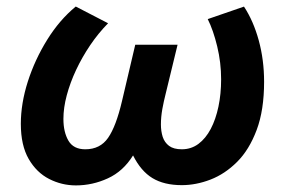

<svg xmlns="http://www.w3.org/2000/svg" viewBox="-20 -557 870 588"><path d="M212.5 10.8Q169.2 10.8 130.6 -8.9Q92 -28.5 67.9 -70.1Q43.8 -111.8 43.8 -177.8Q43.8 -240 65.2 -307.2Q86.8 -374.5 124.5 -435.2Q162.2 -496 212 -537L311 -485.8Q281 -455.2 256.2 -418.6Q231.5 -382 213.1 -342.9Q194.8 -303.8 184.5 -265.4Q174.2 -227 174.2 -192.8Q174.2 -152.5 189.6 -126.1Q205 -99.8 241.2 -99.8Q286.8 -99.8 311.1 -135Q335.5 -170.2 353.5 -247L394.2 -420H523.8L486.8 -267.5Q481.8 -248 477.2 -223.4Q472.8 -198.8 472.8 -175.8Q472.8 -155.5 478.2 -138.1Q483.8 -120.8 497.8 -110.2Q511.8 -99.8 536.8 -99.8Q565.5 -99.8 587.8 -116.4Q610 -133 625.4 -162.2Q640.8 -191.5 649 -230.5Q657.2 -269.5 657.2 -314.2Q657.2 -365.2 645.2 -414.9Q633.2 -464.5 616.2 -498.5L727.2 -536.8Q756.2 -492.8 772.5 -433Q788.8 -373.2 788.8 -306.8Q788.8 -219.5 766 -158.9Q743.2 -98.2 706.1 -61.2Q669 -24.2 624.8 -7.1Q580.5 10 536.8 10Q482.5 10 447 -11.5Q411.5 -33 387.5 -81Q357.2 -32.2 310.2 -10.8Q263.2 10.8 212.5 10.8Z"/></svg>

Font: Ubuntu Sans
Style: Italic
Weight: 400
Italic angle: -13.5°
Designer: Dalton Maag Ltd
Foundry: Dalton Maag Ltd
Version: Version 1.006